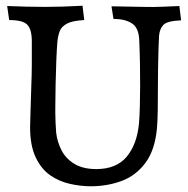

<svg xmlns="http://www.w3.org/2000/svg" viewBox="-20 -637 657 670"><path d="M297 13Q261 13 223.5 4.5Q186 -4 155 -25.5Q124 -47 104.5 -88Q85 -129 85 -193Q85 -210 86.5 -248.5Q88 -287 89 -329Q90 -357 90.5 -375.5Q91 -394 91 -412.5Q91 -431 91 -457V-493Q91 -534 75.5 -550.5Q60 -567 12 -567L5 -616Q74 -613 138 -613Q169 -613 201 -614Q233 -615 268 -617L274 -567Q234 -565 214.5 -555Q195 -545 188.5 -528.5Q182 -512 180 -488Q178 -465 176.5 -425Q175 -385 174 -341Q173 -297 173 -260Q173 -256 173 -240.5Q173 -225 174 -206.5Q175 -188 176 -174Q180 -141 195 -112Q210 -83 240 -65Q270 -47 316 -47Q386 -47 422 -90Q458 -133 465 -206Q467 -229 468 -266Q469 -303 469 -335Q469 -367 468.5 -408.5Q468 -450 466 -494Q465 -539 441 -555Q417 -571 376 -571L369 -615L479 -613Q514 -612 547.5 -613.5Q581 -615 606 -616L612 -566Q563 -564 550 -550Q537 -536 535 -512Q534 -496 533 -464Q532 -432 531.5 -395.5Q531 -359 531 -327Q531 -290 530.5 -254Q530 -218 528 -192Q521 -113 487 -68Q453 -23 403 -5Q353 13 297 13Z"/></svg>

Font: Maname
Style: Regular
Weight: 400
Designer: Pathum Egodawatta
Foundry: mooniak
Version: Version 1.000; ttfautohint (v1.8.4.7-5d5b)